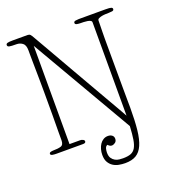

<svg xmlns="http://www.w3.org/2000/svg" viewBox="-180 -950 1147 1298"><g transform="rotate(-20 394.0 -301.0)"><path d="M403 110Q403 136 413 150.5Q423 165 437 172.5Q451 180 466.5 181.5Q482 183 493 183Q527 183 548.5 175Q570 167 582.5 146Q595 125 601 88.5Q607 52 610 -6L185 -738V-31H261Q272 -31 281.5 -26Q291 -21 291 -13Q291 0 271 0H79Q64 0 51 -2.5Q38 -5 38 -14Q38 -22 47.5 -25Q57 -28 67 -28Q102 -28 122.5 -34.5Q143 -41 143 -74Q143 -109 143 -136Q143 -163 143.5 -192.5Q144 -222 144 -259Q144 -296 144 -351Q144 -379 144 -416Q144 -453 143.5 -492.5Q143 -532 142.5 -571Q142 -610 141.5 -641.5Q141 -673 141 -694.5Q141 -716 141 -721Q141 -760 122 -774Q103 -788 80 -788Q41 -788 28 -791Q15 -794 15 -805Q15 -814 25 -817.5Q35 -821 63 -821H171Q183 -821 190 -814Q197 -807 211 -781Q248 -717 288.5 -646Q329 -575 369.5 -504.5Q410 -434 448.5 -367Q487 -300 519.5 -243.5Q552 -187 576.5 -144.5Q601 -102 613 -80V-751Q613 -760 604.5 -764.5Q596 -769 583.5 -771Q571 -773 557 -773.5Q543 -774 533 -774Q522 -774 509 -776.5Q496 -779 496 -789Q496 -800 510 -802Q524 -804 533 -804H724Q756 -804 765.5 -800.5Q775 -797 775 -789Q775 -778 762.5 -776Q750 -774 737 -774Q730 -774 716 -773.5Q702 -773 688.5 -770.5Q675 -768 665 -763Q655 -758 655 -749Q654 -697 653.5 -666.5Q653 -636 653 -620.5Q653 -605 653 -600Q653 -595 653 -594Q653 -471 653.5 -390.5Q654 -310 654 -258Q654 -206 654.5 -175.5Q655 -145 655 -122Q655 -28 648 37Q641 102 623 142.5Q605 183 574.5 201Q544 219 496 219Q473 219 450 214.5Q427 210 409 198Q391 186 379.5 166Q368 146 368 114Q368 93 373.5 73.5Q379 54 389 39Q399 24 414 15Q429 6 447 6Q465 6 476.5 15Q488 24 488 40Q488 58 475.5 67Q463 76 451 76Q443 76 436 71.5Q429 67 424 61Q411 66 407 81Q403 96 403 110Z"/></g></svg>

Font: Life Savers
Style: Regular
Weight: 400
Designer: Pablo Impallari, Rodrigo Fuenzalida, Brenda Gallo
Foundry: Pablo Impallari, Rodrigo Fuenzalida, Brenda Gallo
Version: Version 3.001; ttfautohint (v0.95) -l 8 -r 50 -G 200 -x 14 -